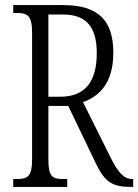

<svg xmlns="http://www.w3.org/2000/svg" viewBox="-20 -734 543 754"><path d="M32 0H244V-31H227C185 -31 170 -41 170 -108V-318H248L357 -91C392 -18 423 0 493 0H503V-31H499C465 -31 443 -59 415 -114L306 -333C367 -355 425 -404 425 -527C425 -653 367 -714 228 -714H32V-683H47C88 -683 106 -673 106 -605V-108C106 -41 89 -31 47 -31H32ZM215 -354H170V-677H228C323 -677 360 -623 360 -525C360 -414 315 -354 215 -354Z"/></svg>

Font: Noto Serif Myanmar ExtraCondensed Light
Style: Regular
Weight: 300
Width: 2
Designer: Ben Mitchell and the Monotype Design Team
Foundry: Monotype Imaging Inc.
Version: Version 2.106